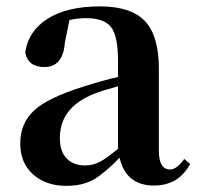

<svg xmlns="http://www.w3.org/2000/svg" viewBox="-20 -571 621 606"><path d="M352.5 -101.6V-298.8Q293.9 -282.2 278.3 -275.4Q168.9 -232.4 168.9 -135.7Q168.9 -92.8 190.4 -70.8Q211.9 -48.8 249 -48.8Q273.4 -48.8 294.9 -60.1Q316.4 -71.3 352.5 -101.6ZM561.5 -69.3 580.1 -53.7Q543.9 14.6 465.8 14.6Q377.9 14.6 357.4 -73.2Q311.5 -25.4 276.4 -4.9Q241.2 15.6 189.5 15.6Q125 15.6 84.5 -20.5Q43.9 -56.6 43.9 -118.2Q43.9 -181.6 87.4 -222.2Q130.9 -262.7 244.1 -297.9Q304.7 -317.4 352.5 -328.1V-378.9Q352.5 -457 330.6 -485.4Q308.6 -513.7 251 -513.7Q225.6 -513.7 199.2 -507.8L184.6 -435.5Q178.7 -359.4 120.1 -359.4Q68.4 -359.4 59.6 -405.3Q69.3 -473.6 130.9 -512.2Q192.4 -550.8 294.9 -550.8Q393.6 -550.8 437.5 -504.4Q481.4 -458 481.4 -353.5V-95.7Q481.4 -36.1 516.6 -36.1Q538.1 -36.1 561.5 -69.3Z"/></svg>

Font: Bpmf Zihi Serif Bold
Style: Bold
Weight: 700
Foundry: But Ko
Version: Version 1.320